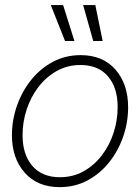

<svg xmlns="http://www.w3.org/2000/svg" viewBox="-20 -748 567 777"><path d="M221.7 9.3Q131.8 9.3 80.1 -49.1Q28.3 -107.4 28.3 -201.2Q28.3 -262.2 48.6 -320.1Q68.8 -377.9 105.7 -424.1Q142.6 -470.2 193.6 -497.6Q244.6 -524.9 306.6 -524.9Q396 -524.9 447.3 -466.3Q498.5 -407.7 498.5 -314Q498.5 -252.9 478.5 -195.1Q458.5 -137.2 421.6 -91.1Q384.8 -44.9 334 -17.8Q283.2 9.3 221.7 9.3ZM222.2 -30.8Q275.4 -30.8 318.4 -54.9Q361.3 -79.1 392.3 -119.6Q423.3 -160.2 439.7 -210.7Q456.1 -261.2 456.1 -314.9Q456.1 -393.1 417 -439Q377.9 -484.9 305.7 -484.9Q252.9 -484.9 210 -460.9Q167 -437 135.7 -396.2Q104.5 -355.5 87.9 -304.9Q71.3 -254.4 71.3 -200.7Q71.3 -122.6 110.8 -76.7Q150.4 -30.8 222.2 -30.8ZM243.2 -582 185.5 -727.5H235.4L281.2 -582ZM357.4 -582 316.4 -727.5H365.7L395.5 -582Z"/></svg>

Font: Inter Display ExtraLight
Style: Italic
Weight: 200
Italic angle: -9.39999°
Designer: Rasmus Andersson
Foundry: rsms
Version: Version 4.000;git-a52131595